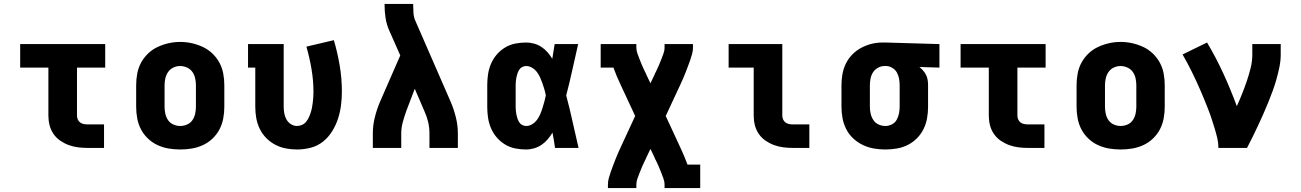

<svg xmlns="http://www.w3.org/2000/svg" viewBox="-20 -755 6640 980"><path d="M427 0Q403 0 378.5 -3Q354 -6 331 -14.5Q308 -23 287.5 -37Q267 -51 253 -71.5Q239 -92 233 -116Q227 -140 227 -165V-410H83V-530H517V-410H373V-165Q373 -155 377 -145.5Q381 -136 389 -130Q397 -124 407 -122Q417 -120 427 -120H511V0Z M900 8Q870 8 840.5 3Q811 -2 784 -14.5Q757 -27 735 -48Q713 -69 699.5 -95Q686 -121 680.5 -150.5Q675 -180 675 -210V-320Q675 -350 680.5 -379.5Q686 -409 700 -435Q714 -461 736 -482Q758 -503 785 -515.5Q812 -528 841 -534.5Q870 -541 900 -541Q930 -541 959 -534.5Q988 -528 1015 -515.5Q1042 -503 1064 -482Q1086 -461 1100 -435Q1114 -409 1119.5 -379.5Q1125 -350 1125 -320V-210Q1125 -180 1119.5 -150.5Q1114 -121 1100.5 -95Q1087 -69 1065 -48Q1043 -27 1016 -14.5Q989 -2 959.5 3Q930 8 900 8ZM900 -112Q918 -112 935 -119.5Q952 -127 962 -141.5Q972 -156 976 -174Q980 -192 980 -210V-320Q980 -338 976 -356Q972 -374 961.5 -388.5Q951 -403 934 -410.5Q917 -418 899 -418Q881 -418 864.5 -410Q848 -402 838 -387.5Q828 -373 824 -355.5Q820 -338 820 -320V-210Q820 -192 824 -174Q828 -156 838 -141.5Q848 -127 865 -119.5Q882 -112 900 -112Z M1496 8Q1467 8 1438.5 2.5Q1410 -3 1384.5 -16.5Q1359 -30 1338.5 -51Q1318 -72 1305.5 -98Q1293 -124 1288 -152.5Q1283 -181 1283 -210V-410H1246V-530H1428V-210Q1428 -193 1431 -176.5Q1434 -160 1442 -145.5Q1450 -131 1464.5 -121.5Q1479 -112 1496 -112Q1509 -112 1521.5 -117.5Q1534 -123 1542.5 -133.5Q1551 -144 1556.5 -156Q1562 -168 1566 -180.5Q1570 -193 1572.5 -206Q1575 -219 1576.5 -232.5Q1578 -246 1579 -259Q1580 -272 1580 -286Q1580 -344 1570 -402.5Q1560 -461 1544 -517L1684 -550Q1703 -486 1714 -420Q1725 -354 1725 -287Q1725 -252 1720.5 -217Q1716 -182 1705 -148.5Q1694 -115 1675 -84.5Q1656 -54 1628.5 -32Q1601 -10 1566 -1Q1531 8 1496 8Z M1883 0V-74Q1883 -115 1893 -155.5Q1903 -196 1919 -234L2023 -472L1966 -601Q1953 -631 1948 -663Q1943 -695 1943 -728V-735H2089V-728Q2089 -708 2090.5 -687.5Q2092 -667 2100 -649L2281 -234Q2297 -196 2307 -155.5Q2317 -115 2317 -74V0H2172V-74Q2172 -103 2165.5 -131.5Q2159 -160 2147 -186L2097 -302L2054 -189Q2044 -161 2036 -132Q2028 -103 2028 -74V0Z M2665 8Q2637 8 2609.5 2.5Q2582 -3 2558 -17.5Q2534 -32 2515.5 -53.5Q2497 -75 2486 -101Q2475 -127 2471 -154.5Q2467 -182 2467 -210V-320Q2467 -348 2471 -375.5Q2475 -403 2486 -429Q2497 -455 2515.5 -476.5Q2534 -498 2558 -512.5Q2582 -527 2609.5 -532.5Q2637 -538 2665 -538Q2686 -538 2706 -532.5Q2726 -527 2743.5 -515.5Q2761 -504 2774.5 -488.5Q2788 -473 2799 -455Q2802 -474 2805 -492.5Q2808 -511 2811 -530H2931Q2916 -465 2901.5 -399Q2887 -333 2870 -268Q2888 -201 2902.5 -134Q2917 -67 2933 0H2813Q2810 -20 2807 -39.5Q2804 -59 2800 -78Q2789 -60 2775.5 -44Q2762 -28 2744.5 -16Q2727 -4 2706.5 2Q2686 8 2665 8ZM2665 -112Q2682 -112 2696.5 -121Q2711 -130 2721 -143.5Q2731 -157 2737.5 -172.5Q2744 -188 2749 -204Q2754 -220 2758.5 -236Q2763 -252 2766 -268Q2763 -284 2758.5 -299.5Q2754 -315 2748.5 -330.5Q2743 -346 2736.5 -360.5Q2730 -375 2720 -388Q2710 -401 2695.5 -409.5Q2681 -418 2665 -418Q2655 -418 2645.5 -413Q2636 -408 2630.5 -399.5Q2625 -391 2621.5 -381Q2618 -371 2616 -361Q2614 -351 2613 -340.5Q2612 -330 2612 -320V-210Q2612 -200 2613 -189.5Q2614 -179 2616 -169Q2618 -159 2621.5 -149Q2625 -139 2630.5 -130.5Q2636 -122 2645.5 -117Q2655 -112 2665 -112Z M3083 205V187Q3083 170 3087.5 154Q3092 138 3097.5 122Q3103 106 3109 90.5Q3115 75 3121 59.5Q3127 44 3133.5 29Q3140 14 3147 -1L3222 -163L3147 -324Q3137 -345 3128 -366.5Q3119 -388 3111 -410H3046V-530H3228V-512Q3228 -496 3234 -480.5Q3240 -465 3245.5 -450Q3251 -435 3257.5 -420.5Q3264 -406 3271 -391Q3272 -389 3273 -387Q3274 -385 3275 -383L3276 -382Q3277 -380 3277.5 -378Q3278 -376 3279 -374L3300 -330L3321 -374Q3322 -376 3322.5 -378Q3323 -380 3324 -382L3325 -383Q3326 -385 3327 -387Q3328 -389 3329 -391Q3336 -406 3342.5 -420.5Q3349 -435 3354.5 -450Q3360 -465 3366 -480.5Q3372 -496 3372 -512V-530H3517V-512Q3517 -495 3512.5 -479Q3508 -463 3502.5 -447Q3497 -431 3491 -415.5Q3485 -400 3479 -384.5Q3473 -369 3466.5 -354Q3460 -339 3453 -324L3378 -163L3453 -1Q3463 20 3472 41.5Q3481 63 3489 85H3554V205H3372V187Q3372 171 3366 155.5Q3360 140 3354.5 125Q3349 110 3342.5 95.5Q3336 81 3329 66Q3328 64 3327 62Q3326 60 3325 58L3324 57Q3323 55 3322.5 53Q3322 51 3321 49L3300 5L3279 49Q3278 51 3277.5 53Q3277 55 3276 57L3275 58Q3274 60 3273 62Q3272 64 3271 66Q3264 81 3257.5 95.5Q3251 110 3245.5 125Q3240 140 3234 155.5Q3228 171 3228 187V205Z M4027 0Q4003 0 3978.5 -3Q3954 -6 3931 -14.5Q3908 -23 3887.5 -37Q3867 -51 3853 -71.5Q3839 -92 3833 -116Q3827 -140 3827 -165V-410H3699V-530H3973V-165Q3973 -155 3977 -145.5Q3981 -136 3989 -130Q3997 -124 4007 -122Q4017 -120 4027 -120H4111V0Z M4499 8Q4470 8 4440.5 3Q4411 -2 4384 -15Q4357 -28 4335 -48.5Q4313 -69 4299.5 -95.5Q4286 -122 4280.5 -151Q4275 -180 4275 -210V-320Q4275 -348 4280 -376.5Q4285 -405 4297.5 -430.5Q4310 -456 4330 -476.5Q4350 -497 4375 -510.5Q4400 -524 4427.5 -531Q4455 -538 4484 -538Q4488 -538 4492 -538Q4496 -538 4500 -538L4775 -530V-410L4673 -413Q4683 -405 4692 -394.5Q4701 -384 4707 -372Q4713 -360 4715 -346.5Q4717 -333 4717 -320V-210Q4717 -181 4712 -152Q4707 -123 4694 -96.5Q4681 -70 4660 -49Q4639 -28 4613 -15Q4587 -2 4557.5 3Q4528 8 4499 8ZM4499 -112Q4516 -112 4532 -120Q4548 -128 4556.5 -143Q4565 -158 4568.5 -175.5Q4572 -193 4572 -210V-320Q4572 -337 4569 -353.5Q4566 -370 4558 -384.5Q4550 -399 4535.5 -408Q4521 -417 4505 -418H4500Q4499 -418 4497.5 -418Q4496 -418 4495 -418Q4478 -418 4462 -409.5Q4446 -401 4436.5 -386.5Q4427 -372 4423.5 -354.5Q4420 -337 4420 -320V-210Q4420 -192 4424 -174.5Q4428 -157 4438 -142Q4448 -127 4464.5 -119.5Q4481 -112 4499 -112Z M5227 0Q5203 0 5178.5 -3Q5154 -6 5131 -14.5Q5108 -23 5087.5 -37Q5067 -51 5053 -71.5Q5039 -92 5033 -116Q5027 -140 5027 -165V-410H4883V-530H5317V-410H5173V-165Q5173 -155 5177 -145.5Q5181 -136 5189 -130Q5197 -124 5207 -122Q5217 -120 5227 -120H5311V0Z M5700 8Q5670 8 5640.5 3Q5611 -2 5584 -14.5Q5557 -27 5535 -48Q5513 -69 5499.5 -95Q5486 -121 5480.5 -150.5Q5475 -180 5475 -210V-320Q5475 -350 5480.5 -379.5Q5486 -409 5500 -435Q5514 -461 5536 -482Q5558 -503 5585 -515.5Q5612 -528 5641 -534.5Q5670 -541 5700 -541Q5730 -541 5759 -534.5Q5788 -528 5815 -515.5Q5842 -503 5864 -482Q5886 -461 5900 -435Q5914 -409 5919.5 -379.5Q5925 -350 5925 -320V-210Q5925 -180 5919.5 -150.5Q5914 -121 5900.5 -95Q5887 -69 5865 -48Q5843 -27 5816 -14.5Q5789 -2 5759.5 3Q5730 8 5700 8ZM5700 -112Q5718 -112 5735 -119.5Q5752 -127 5762 -141.5Q5772 -156 5776 -174Q5780 -192 5780 -210V-320Q5780 -338 5776 -356Q5772 -374 5761.5 -388.5Q5751 -403 5734 -410.5Q5717 -418 5699 -418Q5681 -418 5664.5 -410Q5648 -402 5638 -387.5Q5628 -373 5624 -355.5Q5620 -338 5620 -320V-210Q5620 -192 5624 -174Q5628 -156 5638 -141.5Q5648 -127 5665 -119.5Q5682 -112 5700 -112Z M6199 0Q6199 -26 6193 -51Q6187 -76 6179.5 -100.5Q6172 -125 6164 -149.5Q6156 -174 6146.5 -198Q6137 -222 6127.5 -245.5Q6118 -269 6107.5 -293Q6097 -317 6086.5 -340Q6076 -363 6064.5 -386Q6053 -409 6041 -432Q6029 -455 6016 -477L6141 -538Q6187 -461 6224.5 -379Q6262 -297 6293 -213Q6307 -244 6320 -276.5Q6333 -309 6344 -341.5Q6355 -374 6363.5 -408Q6372 -442 6372 -477V-530H6517V-477Q6517 -445 6510.5 -413.5Q6504 -382 6495.5 -351.5Q6487 -321 6476 -291Q6465 -261 6453 -231.5Q6441 -202 6428 -172.5Q6415 -143 6401.5 -114.5Q6388 -86 6374 -57Q6360 -28 6345 0Z"/></svg>

Font: Iosevka Curly Slab HvEx
Style: Regular
Weight: 900
Width: 7
Monospace: yes
Designer: Belleve Invis
Foundry: Belleve Invis
Version: Version 11.1.0; ttfautohint (v1.8.3)